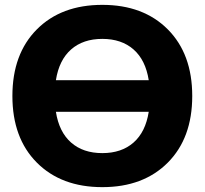

<svg xmlns="http://www.w3.org/2000/svg" viewBox="-20 -760 842 790"><path d="M131.5 -639Q232 -740 401 -740Q570 -740 670.5 -639Q771 -538 771 -365Q771 -192 670.5 -91Q570 10 401 10Q232 10 131.5 -91Q31 -192 31 -365Q31 -538 131.5 -639ZM210 -300Q223 -217 272.5 -173.5Q322 -130 401 -130Q480 -130 529.5 -173.5Q579 -217 592 -300ZM210 -430H592Q579 -513 529.5 -556.5Q480 -600 401 -600Q322 -600 272.5 -556.5Q223 -513 210 -430Z"/></svg>

Font: M PLUS 1p ExtraBold
Style: Regular
Weight: 800
Version: Version 1.062